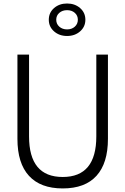

<svg xmlns="http://www.w3.org/2000/svg" viewBox="-20 -1062 716 1097"><path d="M338.4 14.6Q211.4 14.6 145.5 -57.4Q79.6 -129.4 79.6 -268.6V-750H146V-282.7Q146 -50.8 338.4 -50.8Q530.3 -50.8 530.3 -282.7V-750H596.7V-268.6Q596.7 -129.4 531.2 -57.4Q465.8 14.6 338.4 14.6ZM258.8 -949.2Q258.8 -989.7 288.8 -1015.9Q318.8 -1042 363.3 -1042Q407.7 -1042 437.7 -1015.9Q467.8 -989.7 467.8 -949.2Q467.8 -909.2 437.7 -882.8Q407.7 -856.4 363.3 -856.4Q318.8 -856.4 288.8 -882.8Q258.8 -909.2 258.8 -949.2ZM318.8 -988.5Q301.3 -973.1 301.3 -949.2Q301.3 -925.3 318.8 -909.7Q336.4 -894 363.3 -894Q390.1 -894 407.5 -909.7Q424.8 -925.3 424.8 -949.2Q424.8 -973.1 407.5 -988.5Q390.1 -1003.9 363.3 -1003.9Q336.4 -1003.9 318.8 -988.5Z"/></svg>

Font: Spartan MB
Style: Regular
Weight: 400
Designer: Matt Bailey, Mirko Velimirovic
Foundry: Matt Bailey
Version: Version 1.005